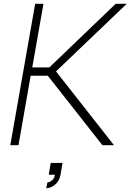

<svg xmlns="http://www.w3.org/2000/svg" viewBox="-20 -770 692 1018"><path d="M523 0 233.5 -368.5H142.5L78 0H34.5L166.5 -750H210.5L151 -412.5H241.5L593.5 -750H652L277 -391.5L584.5 0ZM225 228 231.5 197Q242.5 197 255.5 186.5Q269 175.5 271 156.5H238.5L249 94H311.5L301 156.5Q293.5 193 270.5 210Q248 228 225 228Z"/></svg>

Font: Russisch Sans ExtraLight
Style: Italic
Weight: 200
Width: 4
Italic angle: -10°
Designer: Michael Sharanda (font) & Cristiano Sobral (main changes)
Foundry: Michael Sharanda
Version: Version 2.00;September 8, 2020;FontCreator 13.0.0.2681 64-bi